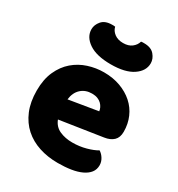

<svg xmlns="http://www.w3.org/2000/svg" viewBox="-177 -846 904 976"><g transform="rotate(30 274.5 -357.5)"><path d="M198 -176Q212 -140 245 -125.5Q278 -111 319 -111Q361 -111 399 -121.5Q437 -132 460 -146Q476 -136 487 -118Q498 -100 498 -80Q498 -55 484 -37Q470 -19 444.5 -7Q419 5 384 10.5Q349 16 307 16Q248 16 197.5 -0.5Q147 -17 110 -50Q73 -83 52 -133Q31 -183 31 -250Q31 -316 52.5 -363.5Q74 -411 109.5 -441.5Q145 -472 190 -486.5Q235 -501 282 -501Q335 -501 378.5 -485Q422 -469 453.5 -441Q485 -413 502 -374Q519 -335 519 -289Q519 -255 500 -237Q481 -219 447 -214ZM283 -377Q245 -377 219.5 -354Q194 -331 189 -289L359 -317Q358 -327 353 -337.5Q348 -348 339 -357Q330 -366 316 -371.5Q302 -377 283 -377ZM290 -678Q321 -678 340.5 -693Q360 -708 366 -730Q371 -731 375 -731Q379 -731 384 -731Q425 -731 444.5 -708Q464 -685 464 -659Q464 -614 419 -583.5Q374 -553 290 -553Q206 -553 161 -583.5Q116 -614 116 -659Q116 -685 135.5 -708Q155 -731 196 -731Q201 -731 205 -731Q209 -731 214 -730Q219 -708 239 -693Q259 -678 290 -678Z"/></g></svg>

Font: Baloo 2 ExtraBold
Style: Regular
Weight: 800
Designer: Sarang Kulkarni and Ek Type
Foundry: Ek Type
Version: Version 1.640;hotconv 1.0.111;makeotfexe 2.5.65597; ttfautoh